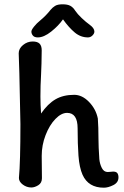

<svg xmlns="http://www.w3.org/2000/svg" viewBox="-20 -868 578 893"><path d="M330 -818Q340 -803 360 -784Q380 -765 397 -753Q419 -737 419 -721Q419 -712 410 -703Q401 -694 389 -694Q355 -694 327.5 -717Q300 -740 273 -778Q252 -748 218 -721Q184 -694 156 -694Q140 -694 133 -702.5Q126 -711 126 -721Q126 -729 138.5 -744.5Q151 -760 166 -772Q194 -795 215 -822Q224 -833 236 -840.5Q248 -848 271 -848Q294 -848 307 -841Q320 -834 330 -818ZM171 -521Q168 -470 168 -419Q168 -381 171 -340Q202 -385 238 -406Q274 -427 325 -427Q362 -427 394 -394Q426 -361 435 -317Q438 -278 438 -222Q438 -186 442 -128Q444 -106 453.5 -87Q463 -68 481 -68Q490 -68 495.5 -69Q501 -70 506 -70Q520 -70 525.5 -63Q531 -56 531 -43Q531 -19 507 -7Q483 5 463 5Q391 5 364 -55Q349 -89 345 -143.5Q341 -198 341 -271Q341 -343 292 -343Q265 -343 237.5 -314.5Q210 -286 192 -239.5Q174 -193 174 -143L175 -39Q175 -17 158 -6.5Q141 4 126 4Q104 4 86 -9.5Q68 -23 68 -40Q75 -115 75 -291Q75 -323 70 -528L67 -620Q67 -642 87 -658.5Q107 -675 132 -675Q154 -675 164 -665Q174 -655 174 -634Q174 -608 173 -573.5Q172 -539 171 -521Z"/></svg>

Font: Itim
Style: Regular
Weight: 400
Designer: Suppakit Chalermlarp
Version: Version 1.002g